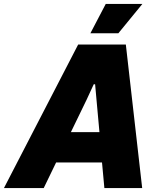

<svg xmlns="http://www.w3.org/2000/svg" viewBox="-65 -955 809 975"><path d="M332 -729H574L657 0H465L453 -130H220L157 0H-45ZM440 -284 425 -449 418 -527H411L375 -449L295 -284ZM472 -935H658L536 -786H394Z"/></svg>

Font: Mona Sans Black
Style: Italic
Weight: 900
Italic angle: -11.7°
Designer: Deni Anggara
Foundry: GitHub
Version: Version 2.000